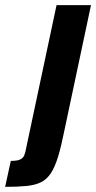

<svg xmlns="http://www.w3.org/2000/svg" viewBox="-127 -530 374 747"><path d="M-107 197 -85 96Q-60 96 -48.5 90.5Q-37 85 -32.5 74Q-28 63 -25 45L93 -510H227L123 -20Q111 40 99 79.5Q87 119 71.5 143Q56 167 33.5 178.5Q11 190 -23 193.5Q-57 197 -107 197Z"/></svg>

Font: Saira Condensed ExtraBold
Style: Italic
Weight: 800
Width: 3
Italic angle: -12°
Designer: Hector Gatti with collaboration of the Omnibus-Type team
Foundry: Omnibus-Type
Version: Version 1.101